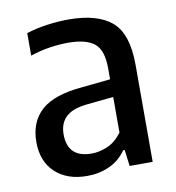

<svg xmlns="http://www.w3.org/2000/svg" viewBox="-68 -614 628 685"><g transform="rotate(-10 246.0 -271.0)"><path d="M194 9Q122 9 79 -31Q36 -71 36 -141.5Q36 -214.5 82.5 -256Q129 -297.5 232 -306L334 -316.5V-356Q334 -423 303.5 -447Q273 -471 208.5 -471Q179 -471 142.8 -465.8Q106.5 -460.5 71.5 -448.5V-530Q105 -541 146.5 -546.8Q188 -552.5 224.5 -552.5Q329 -552.5 380.8 -508.5Q432.5 -464.5 432.5 -351V0H349L341.5 -59H336Q312 -24.5 275 -7.8Q238 9 194 9ZM136.5 -152Q136.5 -67 224 -67Q252 -67 281.2 -79.5Q310.5 -92 334 -123.5V-252.5L240.5 -243Q186 -238 161.2 -215Q136.5 -192 136.5 -152Z"/></g></svg>

Font: Encode Sans SmCnd Md
Style: Regular
Weight: 500
Width: 4
Designer: Multiple Designers
Foundry: Impallari Type
Version: Version 3.002; ttfautohint (v1.8.3) -l 8 -r 50 -G 200 -x 14 